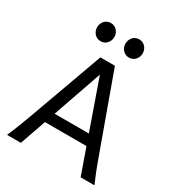

<svg xmlns="http://www.w3.org/2000/svg" viewBox="-215 -1068 1111 1203"><g transform="rotate(30 340.5 -466.5)"><path d="M19.5 0Q25.9 -14.6 32.7 -30.8Q39.6 -46.9 47.6 -67.1Q55.7 -87.4 65.4 -113.3Q75.2 -139.2 87.9 -173.3L283.2 -712.9H388.2L583.5 -173.3Q595.7 -139.2 605.5 -113.3Q615.2 -87.4 623.5 -67.1Q631.8 -46.9 638.7 -30.8Q645.5 -14.6 651.9 0H551.8L485.4 -188H185.1L119.6 0ZM334.5 -617.7 211.4 -263.7H459ZM376 -866.7Q376 -880.4 380.6 -892.3Q385.3 -904.3 393.6 -913.3Q401.9 -922.4 413.1 -927.5Q424.3 -932.6 438 -932.6Q451.7 -932.6 463.1 -927.5Q474.6 -922.4 482.9 -913.3Q491.2 -904.3 495.8 -892.3Q500.5 -880.4 500.5 -866.7Q500.5 -853 495.8 -841.1Q491.2 -829.1 482.9 -820.1Q474.6 -811 463.1 -805.9Q451.7 -800.8 438 -800.8Q424.3 -800.8 413.1 -805.9Q401.9 -811 393.6 -820.1Q385.3 -829.1 380.6 -841.1Q376 -853 376 -866.7ZM170.9 -866.7Q170.9 -880.4 175.5 -892.3Q180.2 -904.3 188.5 -913.3Q196.8 -922.4 208 -927.5Q219.2 -932.6 232.9 -932.6Q246.6 -932.6 258.1 -927.5Q269.5 -922.4 277.8 -913.3Q286.1 -904.3 290.8 -892.3Q295.4 -880.4 295.4 -866.7Q295.4 -853 290.8 -841.1Q286.1 -829.1 277.8 -820.1Q269.5 -811 258.1 -805.9Q246.6 -800.8 232.9 -800.8Q219.2 -800.8 208 -805.9Q196.8 -811 188.5 -820.1Q180.2 -829.1 175.5 -841.1Q170.9 -853 170.9 -866.7Z"/></g></svg>

Font: Andika DR AuSIL
Style: Regular
Weight: 400
Designer: Annie Olsen & Victor Gaultney
Foundry: SIL International
Version: Version 0.003